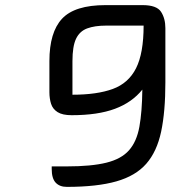

<svg xmlns="http://www.w3.org/2000/svg" viewBox="-20 -730 666 750"><path d="M392 -710H537Q592 -710 609 -684Q626 -658 626 -620V-408Q626 -294 609.5 -216Q593 -138 551.5 -90.5Q510 -43 434.5 -21.5Q359 0 241 0Q213 0 197.5 -16.5Q182 -33 182 -70V-80H241Q337 -80 395.5 -94.5Q454 -109 484 -143Q514 -177 524.5 -235Q535 -293 536 -380Q496 -330 429 -305Q362 -280 260 -280Q224 -280 205 -292Q186 -304 179.5 -324.5Q173 -345 173 -370V-491Q173 -604 222.5 -657Q272 -710 392 -710ZM541 -630H395Q350 -630 320.5 -619Q291 -608 277 -578.5Q263 -549 263 -491V-360Q359 -360 420.5 -382.5Q482 -405 511.5 -463.5Q541 -522 541 -630Z"/></svg>

Font: Warnes
Style: Regular
Weight: 400
Designer: Eduardo Rodriguez Tunni
Foundry: Eduardo Rodriguez Tunni
Version: Version 1.002; ttfautohint (v1.8.4.7-5d5b);gftools[0.9.23]